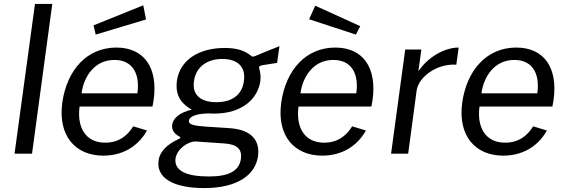

<svg xmlns="http://www.w3.org/2000/svg" viewBox="-20 -782 2879 977"><path d="M143 0 246 -762H158L54 0Z M756 -240 762 -275C784 -436 715 -540 572 -540C424 -540 321 -428 297 -260C274 -90 364 10 506 10C598 10 680 -32 728 -118L658 -139C626 -88 582 -56 515 -56C413 -56 371 -137 385 -240ZM456 -653 467 -606 723 -683 709 -755ZM395 -307C406 -392 461 -477 562 -477C657 -477 693 -404 679 -307Z M1020 175C1181 175 1279 113 1293 12C1303 -68 1260 -123 1146 -130C1099 -133 1062 -135 1036 -137C964 -142 939 -148 941 -168C944 -186 968 -203 1041 -205C1050 -204 1063 -204 1070 -204C1214 -204 1293 -281 1305 -371C1308 -399 1303 -420 1300 -429C1296 -443 1297 -447 1320 -451C1343 -455 1358 -457 1390 -462L1402 -547C1363 -532 1317 -513 1286 -500C1277 -496 1265 -491 1260 -496C1230 -522 1190 -538 1124 -538C992 -538 895 -477 880 -370C872 -307 893 -259 956 -224C895 -210 861 -181 856 -147C853 -120 867 -101 893 -87C900 -84 900 -80 892 -76C830 -47 793 -12 787 35C775 120 855 175 1020 175ZM1080 -262C999 -262 957 -301 967 -369C976 -438 1030 -482 1111 -482C1192 -482 1232 -439 1221 -369C1212 -301 1163 -262 1080 -262ZM1043 116C926 116 866 86 873 25C881 -26 939 -64 977 -62L1122 -52C1189 -48 1212 -20 1206 25C1198 87 1146 116 1043 116Z M1870 -240 1876 -275C1898 -436 1829 -540 1686 -540C1538 -540 1435 -428 1411 -260C1388 -90 1478 10 1620 10C1712 10 1794 -32 1842 -118L1772 -139C1740 -88 1696 -56 1629 -56C1527 -56 1485 -137 1499 -240ZM1553 -684 1791 -606 1813 -649 1584 -753ZM1509 -307C1520 -392 1575 -477 1676 -477C1771 -477 1807 -404 1793 -307Z M2057 0 2100 -321C2109 -387 2198 -459 2302 -453L2314 -540C2239 -540 2154 -488 2109 -419L2124 -530H2042L1970 0Z M2791 -240 2797 -275C2819 -436 2750 -540 2607 -540C2459 -540 2356 -428 2332 -260C2309 -90 2399 10 2541 10C2633 10 2715 -32 2763 -118L2693 -139C2661 -88 2617 -56 2550 -56C2448 -56 2406 -137 2420 -240ZM2430 -307C2441 -392 2496 -477 2597 -477C2692 -477 2728 -404 2714 -307Z"/></svg>

Font: Cheyenne Sans
Style: Italic
Weight: 400
Italic angle: -8.13011°
Designer: The Public Sans project authors (U.S. Web Design System), Libre Franklin designed by Pablo Impallari and Rodrigo Fuenzal
Foundry: The Cheyenne Sans Project Authors
Version: Version 2.007